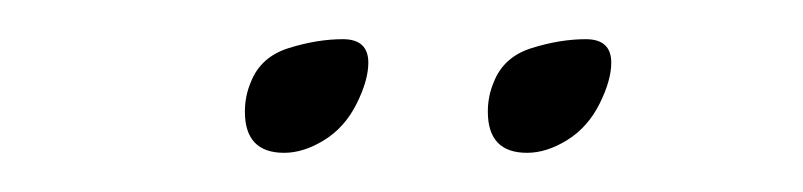

<svg xmlns="http://www.w3.org/2000/svg" viewBox="-20 -447 410 98"><path d="M249 -369Q229 -369 229 -390Q229 -398 232 -405Q237 -418 251.5 -422.5Q266 -427 279 -427Q292 -427 292 -415Q292 -406 286 -394Q280 -382 269.5 -375.5Q259 -369 249 -369ZM125 -369Q105 -369 105 -390Q105 -398 108 -405Q113 -418 127.5 -422.5Q142 -427 155 -427Q168 -427 168 -415Q168 -406 162 -394Q156 -382 145.5 -375.5Q135 -369 125 -369Z"/></svg>

Font: WindSong
Style: Regular
Weight: 400
Designer: Robert E. Leuschke
Foundry: Robert E. Leuschke
Version: Version 1.010; ttfautohint (v1.8.3)